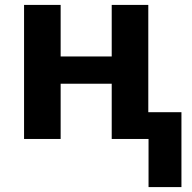

<svg xmlns="http://www.w3.org/2000/svg" viewBox="-20 -566 783 782"><path d="M585 196V0H435V-225H227V0H78V-546H227V-336H435V-546H584V-109H719V196Z"/></svg>

Font: Noto IKEA Latin
Style: Bold
Weight: 700
Designer: Monotype Design Team
Foundry: Monotype Imaging Inc.
Version: Version 1.0